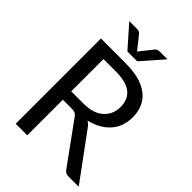

<svg xmlns="http://www.w3.org/2000/svg" viewBox="-258 -1025 1141 1141"><g transform="rotate(45 313.0 -454.0)"><path d="M621 0H535Q509 0 496 -20.5L310.5 -276.5Q302.5 -289 291.8 -294Q281 -299 262 -299H188.5V0H91.5V-716.5H294Q384.5 -716.5 442.5 -692.5Q500.5 -668.5 528.5 -624Q556.5 -579.5 556.5 -518Q556.5 -440 509.8 -387.5Q463 -335 380 -315Q398.5 -304.5 412 -284.5ZM290 -369.5Q374.5 -369.5 418 -409Q462 -448 462 -511Q462 -640 294 -640.5H188.5V-369.5ZM339.5 -773H257L137.5 -908.5H202.5Q208.5 -908.5 216.5 -906.8Q224.5 -905 231 -897L292 -821Q295 -816 298 -812.5Q301 -816 304 -821L364.5 -897Q371.5 -905 379.5 -906.8Q387.5 -908.5 393.5 -908.5H458.5Z"/></g></svg>

Font: Verano Sans
Style: Regular
Weight: 400
Designer: Lukasz Dziedzic with Adam Twardoch and Botio Nikoltchev
Foundry: tyPoland Lukasz Dziedzic
Version: Version 3.001;December 28, 2019;FontCreator 12.0.0.2547 64-b